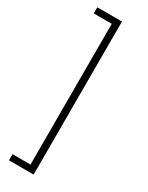

<svg xmlns="http://www.w3.org/2000/svg" viewBox="-231 -871 743 966"><g transform="rotate(30 141.0 -388.5)"><path d="M20 20H124.4V-797.8H20V-833.3H163.3V55.6H20Z"/></g></svg>

Font: Paperlogy 2 ExtraLight
Style: Regular
Weight: 250
Designer: redesigned by Lee Juim, glyphs from Gmarket Sans & Montserrat
Foundry: PT&
Version: Version 1.001